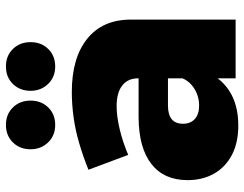

<svg xmlns="http://www.w3.org/2000/svg" viewBox="-108 -706 823 647"><g transform="rotate(-90 303.5 -382.5)"><path d="M271 -228Q241 -228 225.5 -215.5Q210 -203 210 -177Q210 -152 226 -137.5Q242 -123 271 -123Q292 -123 310 -130Q328 -137 342 -149.5Q356 -162 363 -179L388 -107Q368 -52 321 -21.5Q274 9 204 9Q146 9 105 -12.5Q64 -34 42 -72.5Q20 -111 20 -162Q20 -241 74 -283.5Q128 -326 230 -327H381V-228ZM363 -329Q363 -363 339 -382Q315 -401 269 -401Q236 -401 193 -391Q150 -381 105 -362L55 -496Q100 -514 144 -527Q188 -540 231.5 -546Q275 -552 317 -552Q432 -552 496.5 -500Q561 -448 561 -353V0H363ZM206 -774Q242 -774 265 -750.5Q288 -727 288 -691Q288 -655 265 -631.5Q242 -608 206 -608Q170 -608 147 -632Q124 -656 124 -691Q124 -727 147 -750.5Q170 -774 206 -774ZM403 -774Q439 -774 462 -750.5Q485 -727 485 -691Q485 -655 462 -631.5Q439 -608 403 -608Q367 -608 344 -632Q321 -656 321 -691Q321 -727 344 -750.5Q367 -774 403 -774Z"/></g></svg>

Font: Alexandria ExtraBold
Style: Regular
Weight: 800
Designer: Mohamed Gaber
Foundry: Kief Type Foundry
Version: Version 5.100